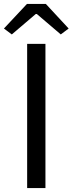

<svg xmlns="http://www.w3.org/2000/svg" viewBox="-38 -956 369 976"><path d="M100 0H193V-733H100ZM-18 -811 22 -781 144 -885H149L271 -781L311 -811L195 -936H99Z"/></svg>

Font: Noto Sans T Chinese Regular
Style: Regular
Weight: 400
Designer: Ryoko NISHIZUKA (kana & ideographs); Paul D. Hunt (Latin, Greek & Cyrillic); Wenlong ZHANG (bopomofo); Sandoll Communica
Foundry: Adobe Systems Incorporated
Version: Version 1.000;PS 1;hotconv 1.0.78;makeotf.lib2.5.61930